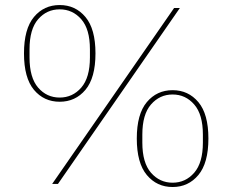

<svg xmlns="http://www.w3.org/2000/svg" viewBox="-20 -730 922 762"><path d="M319.1 -373.5Q279.3 -326.2 216.8 -326.2Q154.3 -326.2 114.7 -373.5Q75.2 -420.9 75.2 -518.1Q75.2 -615.2 114.7 -662.6Q154.3 -710 216.8 -710Q279.3 -710 319.1 -662.6Q358.9 -615.2 358.9 -518.1Q358.9 -420.9 319.1 -373.5ZM187 0 670.9 -698.2H693.8L210 0ZM336.9 -502V-534.2Q336.9 -614.3 302.5 -653.6Q268.1 -692.9 216.8 -692.9Q165.5 -692.9 131.3 -653.6Q97.2 -614.3 97.2 -534.2V-502Q97.2 -421.9 131.3 -382.3Q165.5 -342.8 216.8 -342.8Q268.1 -342.8 302.5 -382.3Q336.9 -421.9 336.9 -502ZM767.3 -35.4Q727.5 12.2 665 12.2Q602.5 12.2 562.7 -35.4Q522.9 -83 522.9 -180.2Q522.9 -277.3 562.7 -324.7Q602.5 -372.1 665 -372.1Q727.5 -372.1 767.3 -324.7Q807.1 -277.3 807.1 -180.2Q807.1 -83 767.3 -35.4ZM785.2 -164.1V-195.8Q785.2 -275.9 750.7 -315.4Q716.3 -355 665 -355Q613.8 -355 579.3 -315.4Q544.9 -275.9 544.9 -195.8V-164.1Q544.9 -84 579.3 -44.4Q613.8 -4.9 665 -4.9Q716.3 -4.9 750.7 -44.4Q785.2 -84 785.2 -164.1Z"/></svg>

Font: Anuphan Thin
Style: Regular
Weight: 250
Designer: Mike Abbink, Paul van der Laan, Pieter van Rosmalen, Mint Tantisuwanna
Foundry: Bold Monday; Cadson Demak
Version: Version 3.002;hotconv 1.0.109;makeotfexe 2.5.65596